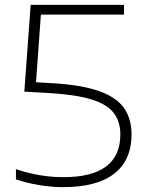

<svg xmlns="http://www.w3.org/2000/svg" viewBox="-20 -760 595 789"><path d="M239.5 9Q191 9 140.2 0.5Q89.5 -8 45.5 -23V-65Q142.5 -32 240.5 -32Q474.5 -32 474.5 -207.5Q474.5 -260.5 447.5 -295.8Q420.5 -331 356.8 -351Q293 -371 183.5 -377.5L80 -383.5L106 -740H489.5V-700H148L128 -422L196 -418Q315 -411 386.2 -386Q457.5 -361 489 -316.8Q520.5 -272.5 520.5 -207.5Q520.5 -102 449.5 -46.5Q378.5 9 239.5 9Z"/></svg>

Font: Encode Sans Expanded Expanded ExtraLight
Style: Regular
Weight: 200
Width: 7
Designer: Multiple Designers
Foundry: Impallari Type
Version: Version 3.000; ttfautohint (v1.8.3) -l 8 -r 50 -G 200 -x 14 